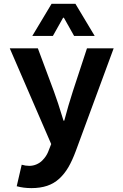

<svg xmlns="http://www.w3.org/2000/svg" viewBox="-20 -761 640 998"><path d="M147.9 -574.2 248 -741.2H372.1L472.2 -574.2H365.2L312 -668.9H308.1L254.9 -574.2ZM143.1 216.8Q102.1 216.8 66.9 207L92.8 95.2Q112.8 101.1 131.8 101.1Q151.9 101.1 169.4 93.5Q187 85.9 199 74Q210.9 62 218.3 50.8Q225.6 39.6 230 28.8L246.1 -12.2L30.8 -509.8H176.8L259.8 -287.1Q279.3 -235.4 310.1 -133.8H314Q335 -213.4 358.9 -287.1L432.1 -509.8H570.8L374 23.9Q355.5 73.7 335.4 108.2Q315.4 142.6 288.1 167.7Q260.7 192.9 225.1 204.8Q189.5 216.8 143.1 216.8Z"/></svg>

Font: Office Code Pro Bold
Style: Regular
Weight: 700
Designer: Nathan Rutzky & Paul D. Hunt
Foundry: Adobe Systems Incorporated
Version: Version 1.004;PS 001.004;hotconv 1.0.70;makeotf.lib2.5.58329